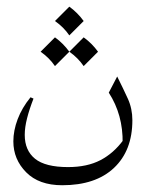

<svg xmlns="http://www.w3.org/2000/svg" viewBox="-20 -404 429 568"><path d="M326.7 -177.7Q345.2 -140.6 358.4 -111.6Q371.6 -82.5 371.6 -48.3Q371.6 41.5 317.1 92.8Q262.7 144 164.1 144Q95.2 144 57.4 105.7Q19.5 67.4 19.5 14.2Q19.5 -17.6 32.2 -51.3Q44.9 -85 70.3 -116.2L79.1 -112.3Q66.9 -81.1 60.1 -54.2Q53.2 -27.3 53.2 -4.9Q53.2 41 83.7 65.7Q114.3 90.3 181.2 90.3Q237.8 90.3 277.1 69.8Q316.4 49.3 345.2 9.8L342.8 19.5Q344.2 -64.5 301.8 -129.9ZM185.1 -384.3Q209.5 -366.7 227.5 -341.8L185.1 -299.3Q168.5 -323.7 142.6 -341.8ZM142.6 -293.5Q167 -275.9 185.1 -251L142.6 -208.5Q126 -232.9 100.1 -251ZM227.5 -293.5Q252 -275.9 270 -251L227.5 -208.5Q210.9 -232.9 185.1 -251Z"/></svg>

Font: Lateef ExtraLight
Style: Regular
Weight: 200
Designer: SIL International
Foundry: SIL International
Version: Version 4.200